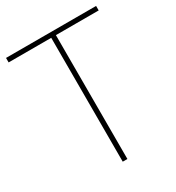

<svg xmlns="http://www.w3.org/2000/svg" viewBox="-172 -913 849 925"><g transform="rotate(-30 252.5 -450.0)"><path d="M265 -93V-782H503V-807H2V-782H239V-93Z"/></g></svg>

Font: Noto Sans Kannada UI Thin
Style: Regular
Weight: 100
Designer: Jelle Bosma - Monotype Design Team
Foundry: Monotype Imaging Inc.
Version: Version 2.005